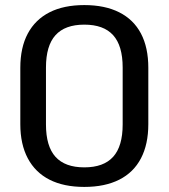

<svg xmlns="http://www.w3.org/2000/svg" viewBox="-20 -728 664 756"><path d="M312 8Q231 8 175 -20.5Q119 -49 89.5 -104.5Q60 -160 60 -239V-461Q60 -541 89.5 -596Q119 -651 175 -679.5Q231 -708 312 -708Q393 -708 449.5 -679.5Q506 -651 535 -596Q564 -541 564 -461V-239Q564 -160 535 -104.5Q506 -49 449.5 -20.5Q393 8 312 8ZM312 -69Q388 -69 425.5 -110.5Q463 -152 463 -238V-462Q463 -548 425.5 -589.5Q388 -631 312 -631Q236 -631 198.5 -589.5Q161 -548 161 -462V-238Q161 -152 198.5 -110.5Q236 -69 312 -69Z"/></svg>

Font: Pathway Extreme SemiCondensed Medium
Style: Regular
Weight: 500
Width: 4
Version: Version 1.001;gftools[0.9.26]